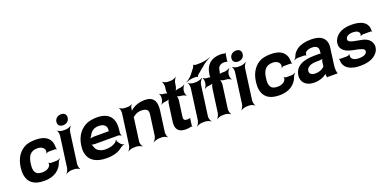

<svg xmlns="http://www.w3.org/2000/svg" viewBox="-11 -1634 5047 2521"><g transform="rotate(-20 2513.0 -373.5)"><path d="M216 -257 218 -271C229 -353 262 -424 364 -424C420 -424 457 -398 464 -359C465 -349 461 -326 454 -320L459 -318C464 -324 480 -332 490 -332H579C587 -332 598 -327 602 -323L605 -326C602 -330 597 -339 598 -347C599 -372 597 -396 591 -418C569 -491 507 -538 382 -538C331 -538 286 -531 248 -518C157 -479 94 -393 77 -271L75 -257C70 -220 70 -185 76 -153C93 -57 158 10 309 10C390 10 452 -13 492 -45C523 -70 555 -106 568 -152C573 -168 590 -189 600 -197L598 -200C587 -192 561 -183 544 -183H468C459 -183 445 -190 443 -196L438 -194C442 -188 440 -168 436 -159C417 -124 376 -104 321 -104C216 -104 205 -174 216 -257Z M787 -50 845 -478C848 -502 868 -539 882 -552L880 -554C865 -542 826 -528 802 -528H761C737 -528 702 -542 691 -554L689 -552C699 -539 707 -502 704 -478L646 -50C643 -26 624 11 610 24L611 26C626 14 665 0 689 0H730C754 0 789 14 800 26L803 24C793 11 784 -26 787 -50ZM790 -592C837 -592 873 -619 879 -665C885 -711 857 -738 810 -738C764 -738 727 -709 721 -665C715 -619 744 -592 790 -592Z M1238 -538C1190 -538 1148 -531 1107 -518C1009 -479 939 -390 922 -265L920 -246C915 -211 916 -178 924 -147C946 -55 1023 10 1182 10C1283 10 1355 -16 1402 -57C1416 -69 1444 -80 1456 -79L1457 -83C1444 -84 1419 -98 1410 -111L1384 -146C1378 -154 1376 -169 1378 -177L1374 -178C1372 -170 1362 -153 1353 -146C1318 -120 1270 -104 1210 -104C1129 -104 1080 -140 1067 -192C1064 -206 1052 -226 1042 -233L1038 -229C1048 -223 1078 -218 1098 -218H1421C1435 -218 1456 -209 1463 -202L1465 -204C1459 -212 1453 -234 1455 -248L1459 -278C1480 -434 1418 -538 1238 -538ZM1327 -326 1326 -320C1326 -317 1324 -311 1326 -310L1329 -312C1328 -314 1321 -314 1317 -314H1117C1096 -314 1061 -308 1048 -301L1052 -297C1065 -305 1083 -328 1091 -344C1112 -389 1153 -424 1221 -424C1297 -424 1335 -387 1327 -326Z M1817 -423C1891 -423 1918 -397 1910 -337L1871 -50C1868 -26 1845 11 1828 24L1830 26C1848 14 1890 0 1914 0H1955C1979 0 2014 14 2025 26L2028 24C2018 11 2009 -26 2012 -50L2051 -336C2068 -460 2033 -538 1905 -538C1834 -538 1776 -517 1732 -487C1717 -477 1699 -460 1693 -450L1696 -448C1702 -459 1707 -478 1708 -493V-498C1709 -511 1720 -534 1730 -542L1727 -545C1718 -537 1693 -528 1679 -528H1627C1603 -528 1568 -542 1557 -554L1555 -552C1565 -539 1573 -502 1570 -478L1512 -50C1509 -26 1490 11 1476 24L1477 26C1492 14 1531 0 1555 0H1596C1620 0 1658 14 1672 26L1676 24C1663 11 1650 -26 1653 -50L1695 -359C1695 -362 1697 -378 1695 -379L1692 -375C1694 -374 1709 -383 1711 -385C1735 -407 1771 -423 1817 -423Z M2286 10C2315 10 2338 6 2361 0C2366 -1 2374 1 2377 4L2380 1C2377 -2 2374 -11 2375 -16L2387 -104C2387 -107 2391 -110 2393 -112L2391 -115C2389 -113 2385 -109 2382 -109C2371 -107 2359 -106 2346 -106C2307 -106 2294 -122 2299 -161L2329 -380C2332 -401 2327 -438 2318 -449L2314 -446C2323 -435 2359 -425 2380 -425C2401 -425 2434 -412 2443 -401L2446 -404C2437 -415 2428 -449 2431 -470L2433 -483C2436 -504 2453 -538 2466 -549L2464 -552C2451 -541 2415 -528 2394 -528C2373 -528 2335 -518 2322 -507L2325 -504C2338 -515 2352 -552 2355 -573L2360 -608C2363 -632 2382 -669 2396 -682L2395 -684C2380 -672 2341 -658 2317 -658H2276C2252 -658 2217 -672 2206 -684L2203 -682C2213 -669 2222 -632 2219 -608L2214 -567C2211 -548 2214 -517 2223 -507L2227 -510C2218 -520 2188 -528 2170 -528C2151 -528 2125 -539 2116 -549L2113 -546C2122 -536 2128 -508 2126 -490L2123 -464C2120 -445 2105 -417 2094 -407L2096 -404C2107 -414 2137 -425 2156 -425C2174 -425 2207 -433 2218 -443L2215 -446C2204 -436 2191 -405 2189 -387L2156 -146C2142 -43 2184 10 2286 10Z M2615 -50 2673 -478C2676 -502 2700 -539 2717 -552L2714 -554C2696 -542 2654 -528 2630 -528H2588C2564 -528 2529 -542 2518 -554L2516 -552C2526 -539 2534 -502 2531 -478L2473 -50C2470 -26 2451 11 2437 24L2438 26C2453 14 2492 0 2516 0H2558C2582 0 2620 14 2634 26L2638 24C2625 11 2612 -26 2615 -50ZM2651 -720 2589 -640C2567 -612 2527 -582 2503 -570L2505 -566C2529 -578 2575 -592 2609 -592H2644C2650 -592 2666 -587 2667 -583L2671 -584C2670 -589 2678 -604 2683 -609L2777 -686C2813 -721 2870 -755 2904 -770L2903 -773C2869 -759 2806 -743 2755 -743H2696C2688 -743 2668 -750 2665 -755L2662 -754C2664 -748 2657 -727 2651 -720Z M3057 -646C3071 -645 3083 -644 3094 -642C3097 -642 3099 -638 3100 -636L3104 -639C3103 -641 3101 -644 3101 -647L3114 -739C3115 -743 3120 -751 3123 -753L3121 -756C3118 -754 3110 -751 3105 -752C3088 -757 3068 -760 3046 -760C2922 -760 2841 -695 2824 -574L2820 -551C2818 -540 2821 -521 2826 -515L2829 -518C2824 -524 2805 -528 2794 -528H2778C2759 -528 2732 -539 2723 -549L2720 -546C2729 -536 2736 -507 2733 -488L2730 -464C2728 -446 2712 -417 2701 -407L2703 -404C2714 -414 2745 -425 2764 -425C2782 -425 2816 -433 2827 -443L2824 -446C2813 -436 2801 -404 2798 -385L2752 -50C2749 -26 2730 11 2716 24L2717 26C2732 14 2771 0 2795 0H2836C2860 0 2898 14 2909 26L2912 24C2902 11 2890 -26 2893 -50L2937 -375C2940 -399 2935 -439 2924 -451L2922 -449C2932 -436 2973 -425 2997 -425H3002C3026 -425 3062 -411 3073 -399L3075 -401C3065 -414 3056 -451 3059 -475V-478C3062 -502 3082 -539 3096 -552L3094 -554C3079 -542 3040 -528 3016 -528H2984C2973 -528 2951 -524 2944 -518L2947 -515C2954 -521 2959 -540 2961 -551L2965 -574C2972 -622 3008 -646 3057 -646Z M3232 -50 3290 -478C3293 -502 3313 -539 3327 -552L3325 -554C3310 -542 3271 -528 3247 -528H3206C3182 -528 3147 -542 3136 -554L3134 -552C3144 -539 3152 -502 3149 -478L3091 -50C3088 -26 3069 11 3055 24L3056 26C3071 14 3110 0 3134 0H3175C3199 0 3234 14 3245 26L3248 24C3238 11 3229 -26 3232 -50ZM3235 -592C3282 -592 3318 -619 3324 -665C3330 -711 3302 -738 3255 -738C3209 -738 3172 -709 3166 -665C3160 -619 3189 -592 3235 -592Z M3503 -257 3505 -271C3516 -353 3549 -424 3651 -424C3707 -424 3744 -398 3751 -359C3752 -349 3748 -326 3741 -320L3746 -318C3751 -324 3767 -332 3777 -332H3866C3874 -332 3885 -327 3889 -323L3892 -326C3889 -330 3884 -339 3885 -347C3886 -372 3884 -396 3878 -418C3856 -491 3794 -538 3669 -538C3618 -538 3573 -531 3535 -518C3444 -479 3381 -393 3364 -271L3362 -257C3357 -220 3357 -185 3363 -153C3380 -57 3445 10 3596 10C3677 10 3739 -13 3779 -45C3810 -70 3842 -106 3855 -152C3860 -168 3877 -189 3887 -197L3885 -200C3874 -192 3848 -183 3831 -183H3755C3746 -183 3732 -190 3730 -196L3725 -194C3729 -188 3727 -168 3723 -159C3704 -124 3663 -104 3608 -104C3503 -104 3492 -174 3503 -257Z M4403 -128 4433 -352C4437 -383 4436 -410 4428 -433C4406 -501 4345 -538 4229 -538C4143 -538 4077 -519 4034 -488C4004 -467 3975 -436 3962 -397C3958 -382 3944 -365 3934 -358L3937 -355C3946 -362 3969 -370 3984 -370H4077C4085 -370 4097 -364 4100 -359L4104 -361C4101 -366 4104 -383 4107 -390C4122 -419 4159 -434 4204 -434C4270 -434 4298 -404 4291 -353L4289 -338C4288 -331 4289 -318 4292 -314L4294 -317C4291 -321 4277 -323 4268 -323H4208C4048 -323 3932 -279 3914 -148C3911 -125 3914 -104 3920 -85C3939 -30 3992 10 4083 10C4154 10 4207 -11 4246 -40C4251 -44 4258 -50 4260 -54L4257 -55C4255 -51 4256 -43 4256 -37C4256 -26 4257 -16 4260 -7C4261 -5 4260 1 4259 3L4260 5C4261 3 4266 0 4269 0H4401C4403 0 4406 2 4407 3L4409 1C4408 0 4406 -2 4406 -4C4406 -5 4408 -7 4408 -7L4406 -10C4397 -43 4396 -80 4403 -128ZM4057 -159C4065 -218 4127 -240 4203 -240H4239C4257 -240 4286 -246 4294 -253L4290 -256C4282 -249 4274 -225 4272 -211L4265 -162C4265 -159 4263 -145 4265 -143L4267 -146C4265 -148 4255 -141 4253 -138C4228 -115 4186 -98 4136 -98C4087 -98 4052 -122 4057 -159Z M4744 -90C4688 -90 4648 -107 4638 -143C4635 -152 4637 -173 4643 -180L4637 -182C4632 -175 4613 -168 4603 -168H4506C4500 -168 4494 -172 4491 -175L4488 -172C4491 -169 4495 -162 4494 -157C4494 -139 4495 -122 4501 -104C4524 -34 4598 10 4728 10C4813 10 4874 -8 4917 -37C4953 -61 4987 -99 4994 -152C4998 -178 4991 -200 4984 -219C4967 -257 4934 -282 4888 -297C4845 -309 4778 -317 4735 -329C4704 -337 4673 -349 4677 -380C4682 -418 4725 -438 4777 -438C4828 -438 4861 -422 4868 -390C4869 -382 4866 -364 4861 -358L4865 -356C4871 -361 4886 -368 4897 -368H5005C5011 -368 5018 -364 5022 -361L5026 -364C5022 -367 5018 -374 5019 -380C5020 -400 5018 -419 5012 -436C4988 -502 4917 -538 4792 -538C4710 -538 4652 -519 4612 -489C4578 -463 4547 -425 4540 -374C4537 -351 4539 -331 4546 -314C4569 -256 4634 -229 4719 -213C4746 -209 4767 -205 4784 -200C4818 -190 4860 -180 4855 -146C4850 -106 4800 -90 4744 -90Z"/></g></svg>

Font: Asimov
Style: EdgeWideIt
Weight: 500
Designer: Google
Version: Version 2.000980: 2014